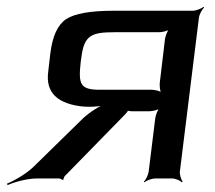

<svg xmlns="http://www.w3.org/2000/svg" viewBox="-41 -515 621 554"><path d="M146 -7 322 -187C324 -189 330 -197 329 -198L326 -197C326 -195 336 -194 338 -194H390C399 -194 416 -198 422 -203L420 -205C415 -200 408 -183 407 -174L388 -20C387 -11 380 4 374 9L376 11C381 6 397 0 406 0H456C465 0 479 6 484 11L486 9C482 4 477 -11 478 -20L533 -464C534 -473 542 -488 548 -493L546 -495C540 -490 524 -484 515 -484H287C220 -484 175 -476 150 -460C125 -443 110 -410 104 -359L98 -307C91 -251 121 -219 187 -209C211 -205 249 -207 267 -213V-216C248 -211 217 -191 198 -173L55 -33C34 -13 -1 7 -21 15L-19 19C1 10 38 0 65 0H130C132 0 138 3 139 4L142 3C142 1 144 -5 146 -7ZM289 -422H418C427 -422 444 -426 450 -431L448 -433C443 -428 436 -411 435 -402L420 -276C419 -267 421 -250 425 -245L427 -247C423 -252 406 -256 397 -256H247C189 -256 185 -273 192 -337L194 -351C202 -413 223 -422 289 -422Z"/></svg>

Font: Gamestation Storm Oblique 
Style: Italic
Weight: 400
Designer: Jonas Hecksher
Foundry: Jonas Hecksher, Playtypeª, e-types AS
Version: Version 1.003